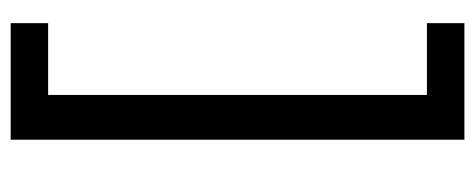

<svg xmlns="http://www.w3.org/2000/svg" viewBox="-292 -462 912 369"><g transform="rotate(90 164.5 -278.0)"><path d="M25 86H163V-642H25V-714H249V158H25Z"/></g></svg>

Font: Noto Sans
Style: Regular
Weight: 400
Designer: Monotype Design Team
Foundry: Monotype Imaging Inc.
Version: Version 2.007